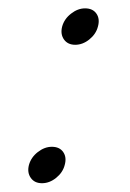

<svg xmlns="http://www.w3.org/2000/svg" viewBox="-20 -422 303 448"><path d="M78 5.5Q60.5 5.5 51.8 -7Q43 -19.5 47.5 -37Q52.5 -55 68.2 -67.2Q84 -79.5 101 -79.5Q119 -79.5 127.5 -67.2Q136 -55 131 -37Q126.5 -19.5 111 -7Q95.5 5.5 78 5.5ZM155.5 -317.5Q138 -317.5 129.2 -330Q120.5 -342.5 125 -360Q130 -378 145.8 -390.2Q161.5 -402.5 178.5 -402.5Q196.5 -402.5 205 -390.2Q213.5 -378 208.5 -360Q204 -342.5 188.5 -330Q173 -317.5 155.5 -317.5Z"/></svg>

Font: Fraunces 9pt S050 Thin
Style: Italic
Weight: 100
Italic angle: -16°
Version: Version 1.000; ttfautohint (v1.8.3)